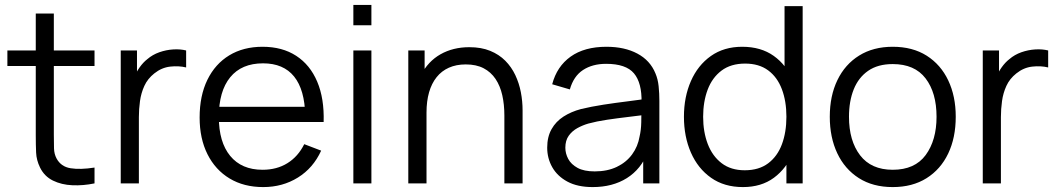

<svg xmlns="http://www.w3.org/2000/svg" viewBox="-20 -745 4303 780"><path d="M364 0Q318.3 9.5 274.1 7.6Q229.8 5.7 195.1 -11.4Q160.3 -28.5 142.7 -64.3Q128 -94.3 126.7 -125.2Q125.3 -156.2 125.3 -195.7V-690H198.7V-198.3Q198.7 -164.5 199.4 -141.8Q200.2 -119 209.7 -101.3Q227.7 -67.8 266.8 -61.5Q306 -55.2 364 -64.3ZM10 -477V-540H364V-477Z M470.5 0V-540H536.5V-410L523.5 -427Q532.7 -451 547.2 -471.3Q561.7 -491.7 578.5 -504.7Q599.7 -523 627.5 -532.8Q655.3 -542.5 683.8 -544.2Q712.3 -546 736.2 -540V-471Q706.3 -478.3 671.4 -474.4Q636.5 -470.5 606.8 -446.7Q579.8 -425.3 566.5 -396.2Q553.2 -367.2 548.7 -334.4Q544.2 -301.7 544.2 -269.3V0Z M1049.3 15Q970.7 15 912.8 -19.9Q854.8 -54.8 822.9 -118.4Q791 -182 791 -267.7Q791 -356.2 822.5 -420.7Q854 -485.2 911.3 -520.1Q968.7 -555 1046.7 -555Q1126.7 -555 1183.2 -518.3Q1239.7 -481.7 1268.7 -413.2Q1297.7 -344.7 1294.8 -249.3H1220V-275.3Q1218 -380.5 1174.8 -434.1Q1131.5 -487.7 1048.7 -487.7Q961.5 -487.7 915.2 -431.1Q869 -374.5 869 -270Q869 -167.8 915.2 -111.6Q961.5 -55.3 1046.7 -55.3Q1104.7 -55.3 1147.8 -82.2Q1191 -109 1216 -159.3L1284.7 -133Q1252.5 -62.3 1190.2 -23.7Q1128 15 1049.3 15ZM843 -249.3V-311H1255.7V-249.3Z M1415.5 -642.3V-725H1488.8V-642.3ZM1415.5 0V-540H1488.8V0Z M2029 0V-275.7Q2029 -320.5 2020.5 -358.2Q2012 -396 1993.2 -424.2Q1974.3 -452.3 1944.6 -467.8Q1914.8 -483.3 1872.3 -483.3Q1833.5 -483.3 1803.7 -470Q1773.8 -456.7 1753.7 -431.4Q1733.5 -406.2 1723.1 -370Q1712.7 -333.8 1712.7 -288L1660.7 -299.7Q1660.7 -382.7 1689.7 -439.2Q1718.7 -495.7 1769.6 -524.5Q1820.5 -553.3 1886.7 -553.3Q1935.2 -553.3 1971.3 -538.5Q2007.5 -523.7 2032.8 -498.2Q2058 -472.7 2073.5 -439.8Q2089 -406.8 2096 -370.2Q2103 -333.5 2103 -297V0ZM1638.7 0V-540H1705V-407H1712.7V0Z M2387.7 15Q2326.3 15 2285.2 -7.1Q2244.2 -29.2 2223.6 -65.6Q2203 -102 2203 -145Q2203 -189.2 2220.7 -220.3Q2238.3 -251.5 2269.2 -271.4Q2300.2 -291.3 2340.3 -302Q2381.7 -312 2431.3 -319.7Q2481 -327.3 2528.8 -333.2Q2576.7 -339.2 2612.7 -344.3L2586.3 -328.7Q2588 -408.3 2555.5 -447Q2523 -485.7 2442.3 -485.7Q2387 -485.7 2348.7 -460.7Q2310.3 -435.7 2295 -381.7L2223.3 -402.7Q2242.2 -475 2298.2 -515Q2354.2 -555 2443.7 -555Q2517.5 -555 2569.3 -527.3Q2621.2 -499.7 2642.7 -447Q2652.7 -423.7 2655.7 -394.7Q2658.7 -365.7 2658.7 -335.3V0H2593V-135.7L2612 -127.3Q2584.5 -57.8 2526.6 -21.4Q2468.7 15 2387.7 15ZM2396 -48.7Q2447.5 -48.7 2485.9 -67.1Q2524.3 -85.5 2547.9 -117.7Q2571.5 -149.8 2578.3 -190.7Q2584.5 -216.7 2585.1 -247.8Q2585.7 -278.8 2585.7 -294.7L2613.7 -280Q2575.8 -275 2532.2 -269.9Q2488.5 -264.8 2446.2 -258.5Q2403.8 -252.2 2370 -243Q2347 -236.3 2325.6 -224.6Q2304.2 -212.8 2290.4 -193.5Q2276.7 -174.2 2276.7 -145Q2276.7 -121.5 2288.4 -99.4Q2300.2 -77.3 2326.3 -63Q2352.5 -48.7 2396 -48.7Z M2998.2 15Q2922.3 15 2868.8 -22.7Q2815.3 -60.3 2786.9 -125Q2758.5 -189.7 2758.5 -270.7Q2758.5 -351.2 2786.8 -415.6Q2815 -480 2868 -517.5Q2921 -555 2995.2 -555Q3071.2 -555 3123.2 -518Q3175.2 -481 3201.8 -416.7Q3228.5 -352.3 3228.5 -270.7Q3228.5 -190 3201.9 -125.3Q3175.3 -60.7 3124 -22.8Q3072.7 15 2998.2 15ZM3005.5 -53.3Q3063 -53.3 3100.6 -81.5Q3138.2 -109.7 3156.5 -158.8Q3174.8 -208 3174.8 -270.7Q3174.8 -334 3156.3 -382.8Q3137.8 -431.7 3100.6 -459.2Q3063.3 -486.7 3007.2 -486.7Q2949 -486.7 2911.1 -458.1Q2873.2 -429.5 2854.8 -380.6Q2836.5 -331.7 2836.5 -270.7Q2836.5 -209.2 2855.3 -159.9Q2874.2 -110.7 2911.7 -82Q2949.2 -53.3 3005.5 -53.3ZM3174.8 0V-406.7H3167.2V-720H3240.8V0Z M3606.7 15Q3526.2 15 3469 -21.5Q3411.8 -58 3381.4 -122.4Q3351 -186.8 3351 -270.7Q3351 -355.5 3382 -419.6Q3413 -483.7 3470.3 -519.3Q3527.7 -555 3606.7 -555Q3687.5 -555 3744.8 -518.7Q3802 -482.3 3832.3 -418.2Q3862.7 -354.2 3862.7 -270.7Q3862.7 -185.7 3832.1 -121.4Q3801.5 -57.2 3744.1 -21.1Q3686.7 15 3606.7 15ZM3606.7 -55.3Q3696.5 -55.3 3740.6 -115.2Q3784.7 -175.2 3784.7 -270.7Q3784.7 -368.3 3740.2 -426.5Q3695.8 -484.7 3606.7 -484.7Q3546.2 -484.7 3506.8 -457.3Q3467.5 -430 3448.2 -381.8Q3429 -333.7 3429 -270.7Q3429 -173.2 3474.1 -114.2Q3519.2 -55.3 3606.7 -55.3Z M3972.5 0V-540H4038.5V-410L4025.5 -427Q4034.7 -451 4049.2 -471.3Q4063.7 -491.7 4080.5 -504.7Q4101.7 -523 4129.5 -532.8Q4157.3 -542.5 4185.8 -544.2Q4214.3 -546 4238.2 -540V-471Q4208.3 -478.3 4173.4 -474.4Q4138.5 -470.5 4108.8 -446.7Q4081.8 -425.3 4068.5 -396.2Q4055.2 -367.2 4050.7 -334.4Q4046.2 -301.7 4046.2 -269.3V0Z"/></svg>

Font: Manrope ExtraLight
Style: Regular
Weight: 200
Designer: Mikhail Sharanda
Foundry: Mikhail Sharanda
Version: Version 4.505